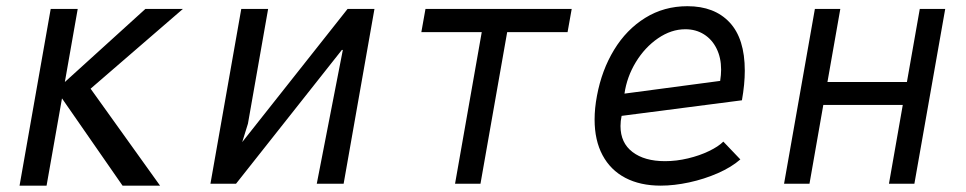

<svg xmlns="http://www.w3.org/2000/svg" viewBox="-20 -578 3040 604"><path d="M175 -268.5 126.5 6H41.5L139.5 -550H224.5L184 -320L437.5 -550H555.5L265 -299L483.5 6H365.5Z M739 -550H823.5L760 -189L742 -131L1073.5 -550H1158L1061 0H976.5L1058.5 -421H1055.5L722.5 0H642Z M1495.5 -477H1305.5L1318.5 -550H1778.5L1765.5 -477H1575.5L1491.5 0H1411.5Z M1850.5 -202Q1850.5 -237.5 1858 -277Q1873 -357.5 1911.8 -421.2Q1950.5 -485 2009.8 -521.8Q2069 -558.5 2142.5 -558.5Q2227.5 -558.5 2275.2 -507.5Q2323 -456.5 2323 -355.5Q2323 -313.5 2314 -262.5L1935.5 -213.5Q1932 -197.5 1932 -181.5Q1932 -128.5 1969.8 -99.8Q2007.5 -71 2072 -71Q2108 -71 2144.5 -79.8Q2181 -88.5 2210.5 -102.8Q2240 -117 2255.5 -132.5L2309 -76.5Q2281 -52 2238.2 -33.2Q2195.5 -14.5 2148 -4.2Q2100.5 6 2058.5 6Q1994 6 1947.2 -18.5Q1900.5 -43 1875.5 -89.8Q1850.5 -136.5 1850.5 -202ZM2248.5 -359Q2248.5 -396.5 2234.2 -425.2Q2220 -454 2194.5 -470Q2169 -486 2136 -486Q2091.5 -486 2050 -457.5Q2008.5 -429 1980.2 -382.5Q1952 -336 1944.5 -283.5L2245.5 -323.5Q2248.5 -342.5 2248.5 -359Z M2543.5 -550H2623.5L2583 -320H2833L2873.5 -550H2953.5L2856.5 0H2776.5L2820 -248H2570L2526.5 0H2446.5Z"/></svg>

Font: JuliaMono
Style: Italic
Weight: 400
Italic angle: -9°
Monospace: yes
Designer: cormullion
Foundry: corm
Version: Version 0.057; ttfautohint (v1.8.4)